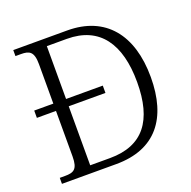

<svg xmlns="http://www.w3.org/2000/svg" viewBox="-127 -838 957 963"><g transform="rotate(-20 352.0 -357.0)"><path d="M43 0H333C544 0 645 -132 645 -351C645 -578 534 -714 331 -714H43V-682H72C116 -682 140 -672 140 -604V-393H38V-354H140V-111C140 -42 117 -32 71 -32H43ZM314 -39H208V-354H404V-393H208V-675H315C490 -675 572 -554 572 -351C572 -147 491 -39 314 -39Z"/></g></svg>

Font: Noto Serif Bengali Light
Style: Regular
Weight: 300
Designer: Juan Bruce, Universal Thirst, Indian Type Foundry and the Monotype Design Team.
Foundry: Monotype Imaging Inc.
Version: Version 2.003